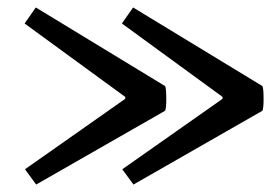

<svg xmlns="http://www.w3.org/2000/svg" viewBox="-20 -503 749 515"><path d="M337 -483 684 -272Q687 -265 687 -237Q687 -214 684 -206L338 -8L308 -49L577 -238V-243L307 -440ZM76 -483 423 -272Q426 -265 426 -237Q426 -214 423 -206L77 -8L47 -49L316 -238V-243L46 -440Z"/></svg>

Font: Arima Madurai
Style: Bold
Weight: 700
Designer: Joana Correia and Natanael Gama
Foundry: NDISCOVER
Version: Version 1.019